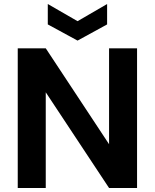

<svg xmlns="http://www.w3.org/2000/svg" viewBox="-20 -941 775 961"><path d="M525.9 0 209 -479V0H68.8V-699.2H209L525.9 -219.2V-699.2H666V0ZM219.2 -818.8V-920.9L368.2 -835L516.1 -920.9V-818.8L368.2 -737.8Z"/></svg>

Font: PoppinsZ SemiBold
Style: Regular
Weight: 600
Designer: Ninad Kale (Devanagari), Jonny Pinhorn (Latin)
Foundry: Indian Type Foundry
Version: Version 3.002;FEAKit 1.0